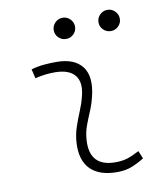

<svg xmlns="http://www.w3.org/2000/svg" viewBox="-82 -788 750 866"><g transform="rotate(-10 293.0 -354.5)"><path d="M495.1 -66.9 510.3 -31.2Q483.4 -14.2 453.9 -2.2Q424.3 9.8 385.7 9.8Q303.2 9.8 262.7 -31.7Q222.2 -73.2 227.1 -153.3Q229.5 -189.9 241.2 -224.4Q252.9 -258.8 266.6 -291.5Q280.3 -324.2 287.6 -355Q303.7 -417.5 276.6 -450Q249.5 -482.4 184.6 -482.4Q138.2 -482.4 95.2 -471.2L85 -513.7Q113.8 -522 142.6 -524.7Q171.4 -527.3 200.2 -527.3Q283.2 -527.3 318.6 -480.7Q354 -434.1 332 -345.2Q323.7 -310.5 310.8 -280.5Q297.9 -250.5 287.1 -221.2Q276.4 -191.9 273.9 -157.7Q265.6 -35.2 385.3 -35.2Q416 -35.2 439.5 -42.5Q462.9 -49.8 495.1 -66.9ZM262.7 -621.6Q242.7 -621.6 228.3 -635.7Q213.9 -649.9 213.9 -669.9Q213.9 -689.9 228.3 -704.3Q242.7 -718.8 262.7 -718.8Q282.7 -718.8 297.1 -704.3Q311.5 -689.9 311.5 -669.9Q311.5 -649.9 297.1 -635.7Q282.7 -621.6 262.7 -621.6ZM467.8 -621.6Q447.8 -621.6 433.3 -635.7Q418.9 -649.9 418.9 -669.9Q418.9 -689.9 433.3 -704.3Q447.8 -718.8 467.8 -718.8Q487.8 -718.8 502.2 -704.3Q516.6 -689.9 516.6 -669.9Q516.6 -649.9 502.2 -635.7Q487.8 -621.6 467.8 -621.6Z"/></g></svg>

Font: Cascadia Code NF ExtraLight
Style: Italic
Weight: 200
Italic angle: -10°
Monospace: yes
Designer: Aaron Bell
Foundry: Saja Typeworks
Version: Version 2404.023; ttfautohint (v1.8.4)